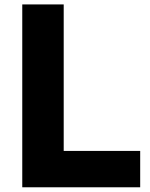

<svg xmlns="http://www.w3.org/2000/svg" viewBox="-20 -792 659 846"><path d="M78.1 33.2V-772.5H260.7V-127H597.7V33.2Z"/></svg>

Font: GenEi M Gothic v2 Heavy
Style: Regular
Weight: 800
Version: Version 2.0